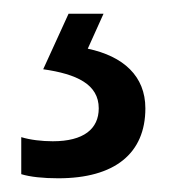

<svg xmlns="http://www.w3.org/2000/svg" viewBox="-20 -20 249 280"><path d="M192 138C192 91 160 62 108 51L131 0H80L43 81C92 88 124 103 124 138C124 168 102 186 57 186C41 186 24 184 11 180V234C24 238 43 240 65 240C147 240 192 204 192 138Z"/></svg>

Font: Noto Sans Georgian Condensed
Style: Regular
Weight: 400
Width: 3
Designer: Monotype Design Team, Akaki Razmadze
Foundry: Google LLC
Version: Version 2.005